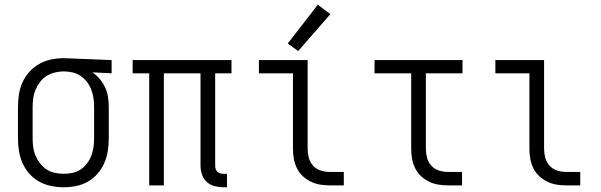

<svg xmlns="http://www.w3.org/2000/svg" viewBox="-20 -784 2540 812"><path d="M250 8Q276 8 303 2.5Q330 -3 353 -16.5Q376 -30 393.5 -50.5Q411 -71 421.5 -95.5Q432 -120 436 -146.5Q440 -173 440 -200V-330Q440 -352 437 -373Q434 -394 425 -413.5Q416 -433 402 -449.5Q388 -466 371 -478L452 -474V-530L251 -538H250Q223 -538 196.5 -532.5Q170 -527 146.5 -514Q123 -501 104.5 -480.5Q86 -460 75 -435.5Q64 -411 60 -384Q56 -357 56 -330V-200Q56 -173 60 -146.5Q64 -120 75 -95Q86 -70 104 -49.5Q122 -29 145.5 -16Q169 -3 196 2.5Q223 8 250 8ZM250 -49Q231 -49 212 -53Q193 -57 177 -67.5Q161 -78 149.5 -93Q138 -108 130.5 -125.5Q123 -143 120.5 -162Q118 -181 118 -200V-330Q118 -349 120.5 -368Q123 -387 130.5 -404.5Q138 -422 149.5 -437.5Q161 -453 177.5 -463Q194 -473 212.5 -477.5Q231 -482 250 -482Q269 -482 287.5 -477.5Q306 -473 321.5 -462.5Q337 -452 348.5 -436.5Q360 -421 366.5 -403.5Q373 -386 375.5 -367.5Q378 -349 378 -330V-200Q378 -181 375.5 -162.5Q373 -144 366.5 -126.5Q360 -109 348.5 -93.5Q337 -78 321.5 -67.5Q306 -57 287 -53Q268 -49 250 -49Z M925 8H940V-49H925Q918 -49 911 -51Q904 -53 899 -58Q894 -63 892 -70Q890 -77 890 -84V-474H959V-530H541V-474H611V0H673V-474H828V-84Q828 -65 834 -46.5Q840 -28 854 -15Q868 -2 887 3Q906 8 925 8Z M1374 0H1434V-57H1374Q1354 -57 1335.5 -63Q1317 -69 1304 -83.5Q1291 -98 1286 -117Q1281 -136 1281 -155V-530H1075V-474H1219V-155Q1219 -134 1222.5 -113.5Q1226 -93 1235 -74Q1244 -55 1259 -40.5Q1274 -26 1293 -16.5Q1312 -7 1332.5 -3.5Q1353 0 1374 0ZM1241 -568 1377 -724 1324 -764 1197 -600Z M1874 0H1934V-57H1874Q1854 -57 1835.5 -63Q1817 -69 1804 -83.5Q1791 -98 1786 -117Q1781 -136 1781 -155V-474H1936V-530H1564V-474H1719V-155Q1719 -134 1722.5 -113.5Q1726 -93 1735 -74Q1744 -55 1759 -40.5Q1774 -26 1793 -16.5Q1812 -7 1832.5 -3.5Q1853 0 1874 0Z M2374 0H2434V-57H2374Q2354 -57 2335.5 -63Q2317 -69 2304 -83.5Q2291 -98 2286 -117Q2281 -136 2281 -155V-530H2075V-474H2219V-155Q2219 -134 2222.5 -113.5Q2226 -93 2235 -74Q2244 -55 2259 -40.5Q2274 -26 2293 -16.5Q2312 -7 2332.5 -3.5Q2353 0 2374 0Z"/></svg>

Font: Iosevka SS09 Light
Style: Regular
Weight: 300
Monospace: yes
Designer: Belleve Invis
Foundry: Belleve Invis
Version: Version 5.2.1; ttfautohint (v1.8.3)